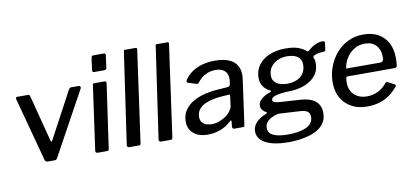

<svg xmlns="http://www.w3.org/2000/svg" viewBox="-80 -1020 3181 1474"><g transform="rotate(-10 1510.5 -283.5)"><path d="M552 -530Q560 -530 564 -523.5Q568 -517 565 -510L293 -14Q288 -5 282.5 -2.5Q277 0 267 0H220Q209 0 202.5 -5.5Q196 -11 195 -19L62 -515Q59 -530 74 -530H156Q163 -530 168 -525.5Q173 -521 173 -514L267 -152Q271 -135 283 -159L476 -520Q483 -530 493 -530H552Z M696 -16Q695 -5 691.5 -2.5Q688 0 676 0H608Q598 0 594 -5Q590 -10 591 -19L661 -518Q662 -526 664.5 -528Q667 -530 674 -530H756Q763 -530 765.5 -525Q768 -520 767 -513ZM786 -633Q785 -623 780.5 -619Q776 -615 765 -615H687Q678 -615 675.5 -621.5Q673 -628 675 -637L687 -725Q690 -742 703 -742H788Q794 -742 797 -736Q800 -730 798 -723Z M944 -16Q942 -5 938.5 -2.5Q935 0 923 0H855Q845 0 840.5 -5Q836 -10 837 -19L940 -730Q941 -738 943 -740Q945 -742 952 -742H1034Q1046 -742 1043 -726Z M1192 -16Q1190 -5 1186.5 -2.5Q1183 0 1171 0H1103Q1093 0 1088.5 -5Q1084 -10 1085 -19L1188 -730Q1189 -738 1191 -740Q1193 -742 1200 -742H1282Q1294 -742 1291 -726Z M1645 -58Q1607 -23 1561 -6.5Q1515 10 1465 10Q1394 10 1354 -25Q1314 -60 1314 -117Q1314 -171 1341 -208.5Q1368 -246 1411.5 -269.5Q1455 -293 1507.5 -304.5Q1560 -316 1610 -318L1676 -323Q1695 -324 1697 -341L1701 -366Q1702 -371 1702 -376Q1702 -381 1702 -386Q1702 -425 1677 -447Q1652 -469 1607 -469Q1567 -469 1530 -451Q1493 -433 1463 -393Q1460 -389 1456.5 -388Q1453 -387 1446 -389L1381 -409Q1376 -411 1374 -416Q1372 -421 1378 -433Q1413 -484 1473 -512Q1533 -540 1614 -540Q1679 -540 1721.5 -522.5Q1764 -505 1784 -473Q1804 -441 1804 -397Q1804 -390 1803.5 -382.5Q1803 -375 1802 -367L1753 -14Q1751 -4 1749 -2Q1747 0 1738 0H1671Q1663 0 1660 -5Q1657 -10 1657 -19L1661 -60Q1660 -75 1645 -58ZM1684 -252Q1685 -260 1683.5 -262.5Q1682 -265 1674 -264L1615 -260Q1588 -258 1554.5 -251.5Q1521 -245 1490.5 -231.5Q1460 -218 1440.5 -194Q1421 -170 1421 -133Q1421 -101 1444 -82.5Q1467 -64 1508 -64Q1540 -64 1568.5 -75Q1597 -86 1620 -102Q1643 -119 1657 -138Q1671 -157 1674 -174Z M2067 175Q1951 175 1888 141.5Q1825 108 1825 50Q1825 9 1854.5 -21Q1884 -51 1930 -69Q1938 -73 1940 -76.5Q1942 -80 1934 -83Q1915 -94 1905.5 -107Q1896 -120 1896 -139Q1896 -162 1910.5 -179Q1925 -196 1946.5 -208Q1968 -220 1988 -226Q1997 -230 1999 -234Q2001 -238 1994 -241Q1959 -258 1941 -285.5Q1923 -313 1923 -350Q1923 -398 1943 -433Q1963 -468 1996.5 -491.5Q2030 -515 2073 -526.5Q2116 -538 2163 -538Q2230 -538 2267 -523Q2304 -508 2324 -490Q2330 -484 2337 -488Q2344 -492 2350 -498Q2364 -511 2381.5 -521Q2399 -531 2417.5 -537Q2436 -543 2451 -543Q2463 -543 2468 -539.5Q2473 -536 2472 -526L2466 -482Q2465 -470 2461 -466.5Q2457 -463 2447 -462Q2430 -462 2416 -460Q2402 -458 2392 -454Q2360 -446 2366 -430Q2370 -423 2372.5 -412Q2375 -401 2375 -386Q2375 -339 2353.5 -305.5Q2332 -272 2296.5 -250.5Q2261 -229 2218 -219Q2175 -209 2131 -209Q2122 -209 2100.5 -207.5Q2079 -206 2054.5 -202Q2030 -198 2013 -189Q1996 -180 1996 -164Q1996 -152 2013.5 -146.5Q2031 -141 2071 -139L2204 -131Q2288 -126 2327 -93Q2366 -60 2366 -1Q2366 40 2348.5 70Q2331 100 2301 120Q2271 140 2232.5 152Q2194 164 2151.5 169.5Q2109 175 2067 175ZM2071 116Q2110 116 2145.5 110.5Q2181 105 2208.5 93.5Q2236 82 2252 62Q2268 42 2268 12Q2268 -16 2249.5 -29.5Q2231 -43 2185 -45L2025 -54Q1999 -49 1974 -37Q1949 -25 1933.5 -6.5Q1918 12 1918 38Q1918 79 1957.5 97.5Q1997 116 2071 116ZM2134 -269Q2173 -269 2205.5 -282Q2238 -295 2258 -323Q2278 -351 2278 -394Q2278 -433 2249.5 -455Q2221 -477 2164 -477Q2126 -477 2093 -462Q2060 -447 2039.5 -419Q2019 -391 2019 -349Q2019 -312 2049.5 -290.5Q2080 -269 2134 -269Z M2705 10Q2637 10 2585.5 -18.5Q2534 -47 2505.5 -98Q2477 -149 2477 -217Q2477 -279 2498 -336.5Q2519 -394 2557.5 -440Q2596 -486 2650.5 -513Q2705 -540 2773 -540Q2839 -540 2887 -513.5Q2935 -487 2961.5 -437.5Q2988 -388 2988 -317Q2988 -304 2987 -289.5Q2986 -275 2984 -260Q2983 -252 2978 -248Q2973 -244 2963 -244H2597Q2589 -244 2586 -233.5Q2583 -223 2583 -199Q2583 -137 2621 -102Q2659 -67 2719 -67Q2766 -67 2805 -86Q2844 -105 2877 -145Q2882 -150 2886 -149.5Q2890 -149 2895 -146L2942 -122Q2956 -115 2947 -102Q2912 -61 2875 -36.5Q2838 -12 2796.5 -1Q2755 10 2705 10ZM2867 -305Q2877 -305 2883.5 -313.5Q2890 -322 2890 -348Q2890 -400 2859 -434.5Q2828 -469 2772 -469Q2725 -469 2687.5 -446Q2650 -423 2626.5 -385Q2603 -347 2598 -305Z"/></g></svg>

Font: Libre Franklin Thin Medium
Style: Italic
Weight: 500
Italic angle: -8°
Version: Version 3.000